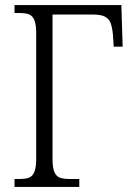

<svg xmlns="http://www.w3.org/2000/svg" viewBox="-20 -733 525 753"><path d="M37 -31H55Q81 -31 94.5 -36.5Q108 -42 115 -59.5Q122 -77 122 -111V-602Q122 -636 115 -653.5Q108 -671 94 -676.5Q80 -682 55 -682H37V-713H456L461 -550H426L423 -596Q420 -627 413.5 -643.5Q407 -660 391 -668Q375 -676 344 -676H186V-109Q186 -76 193 -59Q200 -42 214 -36.5Q228 -31 253 -31H291V0H37Z"/></svg>

Font: Noto Serif NarrowLight
Style: Regular
Weight: 300
Width: 4
Designer: Monotype Design Team
Foundry: Monotype Imaging Inc.
Version: Version 1.001